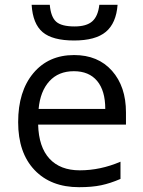

<svg xmlns="http://www.w3.org/2000/svg" viewBox="-20 -776 601 806"><path d="M312 9.8Q193.4 9.8 124.8 -62.5Q56.2 -134.8 56.2 -263.2Q56.2 -392.6 119.9 -468.8Q183.6 -544.9 291 -544.9Q391.6 -544.9 450.2 -478.8Q508.8 -412.6 508.8 -304.2V-252.9H140.1Q142.6 -158.7 187.7 -109.9Q232.9 -61 314.9 -61Q401.4 -61 485.8 -97.2V-24.9Q442.9 -6.3 404.5 1.7Q366.2 9.8 312 9.8ZM290 -477.1Q225.6 -477.1 187.3 -435.1Q148.9 -393.1 142.1 -318.8H421.9Q421.9 -395.5 387.7 -436.3Q353.5 -477.1 290 -477.1ZM291 -606Q200.7 -606 159.2 -640.9Q117.7 -675.8 112.8 -755.9H189Q193.4 -705.1 215.6 -685.1Q237.8 -665 293 -665Q343.3 -665 367.4 -686.5Q391.6 -708 397 -755.9H473.6Q467.8 -678.7 424.3 -642.3Q380.9 -606 291 -606Z"/></svg>

Font: HunimalSansv1.5
Style: Regular
Weight: 400
Foundry: Ascender Corporation
Version: Version 1.10